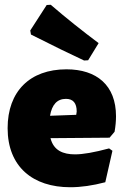

<svg xmlns="http://www.w3.org/2000/svg" viewBox="-20 -774 526 806"><path d="M440 -196 461 -221C465 -244 467 -266 467 -286C467 -416 386 -483 259 -483C105 -483 12 -390 12 -236C12 -74 118 12 275 12C320 12 369 5 422 -9L452 -141L438 -151C375 -134 328 -126 295 -126C245 -126 205 -142 192 -194ZM302 -306 300 -292 190 -288C198 -335 220 -359 257 -359C287 -359 302 -341 302 -306ZM394 -593C326 -644 259 -697 193 -754L176 -753L107 -646L110 -629C205 -581 279 -545 333 -520L350 -521Z"/></svg>

Font: Luna Sans Black
Style: Regular
Weight: 900
Designer: Juan Pablo del Peral
Foundry: Huerta Tipografica
Version: Version 2.001; ttfautohint (v1.5)